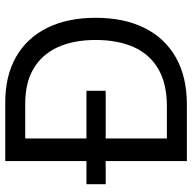

<svg xmlns="http://www.w3.org/2000/svg" viewBox="-20 -748 768 769"><g transform="rotate(-90 364.5 -364.0)"><path d="M329.1 0H154.3V-80.1H323.2Q413.1 -80.1 471.9 -114.3Q530.8 -148.4 559.6 -212.4Q588.4 -276.4 588.4 -365.2Q588.4 -453.1 559.8 -516.4Q531.2 -579.6 474.6 -613.5Q418 -647.5 333 -647.5H150.4V-727.5H338.9Q444.8 -727.5 520.8 -684.1Q596.7 -640.6 637 -559.3Q677.2 -478 677.2 -365.2Q677.2 -251.5 636.5 -169.7Q595.7 -87.9 518.1 -43.9Q440.4 0 329.1 0ZM193.8 -727.5V0H103.5V-727.5ZM10.7 -325.2V-402.3H384.8V-325.2Z"/></g></svg>

Font: Inter 24pt
Style: Regular
Weight: 400
Designer: Rasmus Andersson
Foundry: rsms
Version: Version 4.001;git-66647c0bb